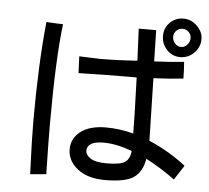

<svg xmlns="http://www.w3.org/2000/svg" viewBox="-59 -916 1118 1029"><g transform="rotate(5 500.0 -401.0)"><path d="M785.2 -750Q785.2 -793 814.5 -822.3Q843.8 -851.6 886.7 -851.6Q929.7 -851.6 960.9 -820.3Q992.2 -789.1 992.2 -750Q992.2 -707 960.9 -675.8Q929.7 -644.5 886.7 -644.5Q843.8 -644.5 814.5 -675.8Q785.2 -707 785.2 -750ZM839.8 -750Q839.8 -730.5 853.5 -714.8Q867.2 -699.2 886.7 -699.2Q906.2 -699.2 919.9 -714.8Q933.6 -730.5 933.6 -750Q933.6 -769.5 919.9 -783.2Q906.2 -796.9 886.7 -796.9Q867.2 -796.9 853.5 -783.2Q839.8 -769.5 839.8 -750ZM960.9 -66.4 910.2 11.7Q835.9 -43 753.9 -85.9Q742.2 -15.6 697.3 15.6Q652.3 46.9 543 46.9Q449.2 46.9 394.5 3.9Q339.8 -39.1 339.8 -101.6Q339.8 -160.2 388.7 -197.3Q437.5 -234.4 523.4 -234.4Q597.7 -234.4 671.9 -214.8Q671.9 -293 664.1 -515.6H609.4Q523.4 -515.6 351.6 -511.7L347.7 -601.6L460.9 -597.7Q550.8 -597.7 660.2 -605.5L652.3 -777.3H746.1L750 -609.4Q839.8 -613.3 910.2 -621.1Q914.1 -570.3 914.1 -531.2Q839.8 -523.4 753.9 -519.5L761.7 -183.6Q871.1 -136.7 960.9 -66.4ZM671.9 -121.1Q585.9 -152.3 519.5 -152.3Q472.7 -152.3 451.2 -138.7Q429.7 -125 429.7 -101.6Q429.7 -78.1 457 -60.5Q484.4 -43 543 -43Q617.2 -43 642.6 -60.5Q668 -78.1 671.9 -121.1ZM246.1 -765.6Q222.7 -578.1 222.7 -222.7Q222.7 -136.7 226.6 43L140.6 50.8Q132.8 -140.6 132.8 -234.4Q132.8 -535.2 156.2 -769.5Q218.8 -765.6 246.1 -765.6Z"/></g></svg>

Font: WenQuanYi Micro Hei Mono
Style: Regular
Weight: 400
Foundry: Ascender Corporation
Version: Version 0.2.0-beta